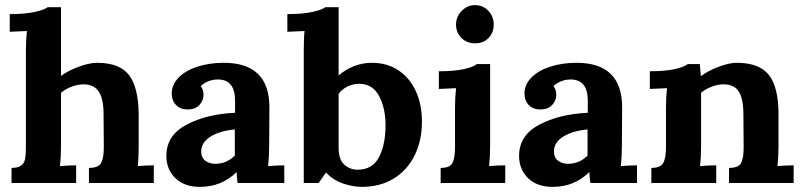

<svg xmlns="http://www.w3.org/2000/svg" viewBox="-20 -714 3135 749"><path d="M359 -469Q446 -469 483 -421.5Q520 -374 521 -268V-146Q521 -108 518 -66Q548 -69 580 -69V0H327V-59Q364 -59 374.5 -78.5Q385 -98 385 -140L384 -269Q384 -329 365 -357Q346 -385 306 -385Q283 -385 258.5 -375.5Q234 -366 218 -352V-146Q218 -103 214 -66Q246 -69 277 -69V0H25V-59Q51 -59 63 -68.5Q75 -78 78 -94.5Q81 -111 81 -140V-514Q81 -557 85 -593L18 -590V-659Q78 -659 116 -667.5Q154 -676 166 -686H218V-418Q247 -439 288 -454Q329 -469 359 -469Z M1031 -295 1030 -146Q1030 -103 1026 -66Q1058 -69 1089 -69V0H907Q905 -12 903 -42H902Q844 15 760 15Q699 15 664 -19Q629 -53 629 -106Q629 -186 707.5 -227.5Q786 -269 897 -274V-321Q897 -404 830 -404Q811 -404 793 -397Q775 -390 763 -378Q774 -365 774 -344Q774 -322 758 -304.5Q742 -287 712 -287Q683 -287 666.5 -304.5Q650 -322 650 -349Q650 -384 677 -411.5Q704 -439 750.5 -454Q797 -469 853 -469Q1031 -469 1031 -295ZM765 -123Q765 -99 781 -87Q797 -75 820 -75Q864 -75 896 -107V-209Q839 -204 802 -181.5Q765 -159 765 -123Z M1431 -469Q1489 -469 1533 -440.5Q1577 -412 1601.5 -360Q1626 -308 1626 -239Q1626 -166 1597.5 -108Q1569 -50 1516 -17.5Q1463 15 1392 15Q1358 15 1320 2.5Q1282 -10 1252 -40H1251L1223 0H1165V-514Q1165 -566 1168 -593L1101 -590V-659Q1161 -659 1199 -667.5Q1237 -676 1249 -686H1301V-420Q1360 -469 1431 -469ZM1301 -348V-136Q1301 -92 1323 -72Q1345 -52 1375 -52Q1433 -52 1458.5 -101Q1484 -150 1484 -225Q1484 -293 1458.5 -340Q1433 -387 1382 -387Q1357 -387 1335.5 -376.5Q1314 -366 1301 -348Z M1906 -618Q1906 -587 1886 -566Q1866 -545 1834 -545Q1801 -545 1780 -566Q1759 -587 1759 -618Q1759 -649 1781 -671.5Q1803 -694 1833 -694Q1864 -694 1885 -672Q1906 -650 1906 -618ZM1888 -66Q1918 -69 1951 -69V0H1699V-59Q1735 -59 1745 -78Q1755 -97 1755 -140V-291Q1755 -334 1759 -370L1692 -367V-436Q1752 -436 1790 -444.5Q1828 -453 1840 -464H1892V-146Q1892 -103 1888 -66Z M2407 -295 2406 -146Q2406 -103 2402 -66Q2434 -69 2465 -69V0H2283Q2281 -12 2279 -42H2278Q2220 15 2136 15Q2075 15 2040 -19Q2005 -53 2005 -106Q2005 -186 2083.5 -227.5Q2162 -269 2273 -274V-321Q2273 -404 2206 -404Q2187 -404 2169 -397Q2151 -390 2139 -378Q2150 -365 2150 -344Q2150 -322 2134 -304.5Q2118 -287 2088 -287Q2059 -287 2042.5 -304.5Q2026 -322 2026 -349Q2026 -384 2053 -411.5Q2080 -439 2126.5 -454Q2173 -469 2229 -469Q2407 -469 2407 -295ZM2141 -123Q2141 -99 2157 -87Q2173 -75 2196 -75Q2240 -75 2272 -107V-209Q2215 -204 2178 -181.5Q2141 -159 2141 -123Z M3017 -268V-146Q3017 -103 3013 -66Q3045 -69 3076 -69V0H2824V-59Q2861 -59 2871 -78Q2881 -97 2881 -140L2880 -269Q2880 -329 2862 -357Q2844 -385 2802 -385Q2780 -385 2755.5 -375.5Q2731 -366 2715 -352V-146Q2715 -103 2711 -66Q2741 -69 2774 -69V0H2521V-59Q2557 -59 2567.5 -78.5Q2578 -98 2578 -140V-293Q2578 -334 2582 -370L2515 -367V-436Q2575 -436 2612.5 -444.5Q2650 -453 2663 -464H2710Q2710 -462 2714 -418H2716Q2744 -439 2784.5 -454Q2825 -469 2854 -469Q2942 -469 2979.5 -421.5Q3017 -374 3017 -268Z"/></svg>

Font: Sumana
Style: Bold
Weight: 700
Designer: Cyreal, Alexei Vanyashin (Devanagari), Olga Karpushina (Latin)
Foundry: Cyreal
Version: Version 1.015;PS 001.015;hotconv 1.0.70;makeotf.lib2.5.58329